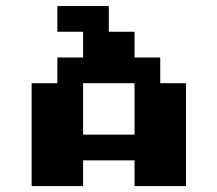

<svg xmlns="http://www.w3.org/2000/svg" viewBox="-20 -628 734 648"><path d="M260.4 -173.6H434V-347.2H260.4ZM434 -434H520.8V-347.2H607.6V0H434V-86.8H260.4V0H86.8V-347.2H173.6V-434H260.4V-520.8H173.6V-607.6H347.2V-520.8H434Z"/></svg>

Font: 8-bit Operator+ 8
Style: Bold
Weight: 700
Designer: GrandChaos9000
Version: Version 1.3.0 - August 1, 2014